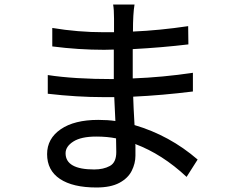

<svg xmlns="http://www.w3.org/2000/svg" viewBox="-20 -799 1040 852"><path d="M408 33Q303 33 246 -5Q189 -43 189 -115Q189 -184 249.5 -225.5Q310 -267 416 -267Q459 -267 492 -262L487 -368H438Q322 -368 192 -383V-466Q308 -448 485 -448V-579Q467 -578 442 -578Q329 -578 212 -593V-675Q326 -656 441 -656H486V-716Q486 -757 482 -779H577Q570 -739 570 -659Q687 -664 815 -683L816 -602Q699 -588 569 -581V-451Q702 -456 836 -476V-393Q699 -376 571 -370Q572 -330 577 -244Q733 -198 857 -91L808 -14Q700 -115 580 -160L581 -155V-108Q581 -74 564.5 -41Q548 -8 509.5 12.5Q471 33 408 33ZM398 -47Q439 -47 467.5 -62.5Q496 -78 496 -124L495 -185Q456 -193 407 -193Q340 -193 305.5 -171Q271 -149 271 -119Q271 -47 398 -47Z"/></svg>

Font: LXGW 975 Gothic SC
Style: Regular
Weight: 400
Version: Version 2.01;February 25, 2021